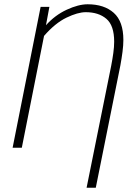

<svg xmlns="http://www.w3.org/2000/svg" viewBox="-20 -691 642 898"><path d="M385 187 500 -383Q506 -414 510 -443Q514 -472 514 -496Q514 -572 477.5 -603Q441 -634 381 -634Q344 -634 291 -608.5Q238 -583 186 -523L82 0H39L170 -659H211L195 -573Q237 -620 292 -645.5Q347 -671 390 -671Q467 -671 512 -631Q557 -591 557 -504Q557 -479 553 -448.5Q549 -418 543 -385L428 187Z"/></svg>

Font: Source Sans 3 Light
Style: Italic
Weight: 300
Italic angle: -11°
Designer: Paul D. Hunt
Foundry: Adobe
Version: Version 3.046;hotconv 1.0.118;makeotfexe 2.5.65603